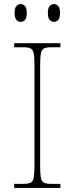

<svg xmlns="http://www.w3.org/2000/svg" viewBox="-20 -927 368 947"><path d="M50 0V-20H94Q119 -20 131 -26Q143 -32 146.5 -51Q150 -70 150 -108V-606Q150 -645 146.5 -663.5Q143 -682 131 -688Q119 -694 94 -694H50V-714H278V-694H234Q209 -694 197 -688Q185 -682 181.5 -663.5Q178 -645 178 -606V-108Q178 -70 181.5 -51Q185 -32 197 -26Q209 -20 234 -20H278V0ZM246 -819Q235 -819 225.5 -828.5Q216 -838 216 -863Q216 -888 225.5 -897.5Q235 -907 246 -907Q258 -907 267 -897.5Q276 -888 276 -863Q276 -838 267 -828.5Q258 -819 246 -819ZM82 -819Q71 -819 61.5 -828.5Q52 -838 52 -863Q52 -888 61.5 -897.5Q71 -907 82 -907Q94 -907 103 -897.5Q112 -888 112 -863Q112 -838 103 -828.5Q94 -819 82 -819Z"/></svg>

Font: Noto Serif Thin
Style: Regular
Weight: 100
Designer: Monotype Design Team
Foundry: Monotype Imaging Inc.
Version: Version 2.015